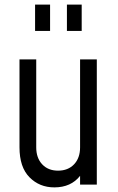

<svg xmlns="http://www.w3.org/2000/svg" viewBox="-20 -800 510 832"><path d="M215.5 12Q151 12 107.8 -31.8Q64.5 -75.5 64.5 -161.5V-542.5H137V-161.5Q137 -115.5 162.8 -88Q188.5 -60.5 231.5 -60.5Q275 -60.5 301 -88Q327 -115.5 327 -161.5V-542.5H399.5V0H327V-38Q287.5 12 215.5 12ZM132 -666V-780H197V-666ZM270 -666V-780H334V-666Z"/></svg>

Font: Mohave
Style: Regular
Weight: 400
Designer: Gumpita Rahayu
Foundry: Tokotype
Version: Version 2.003; ttfautohint (v1.8.3)